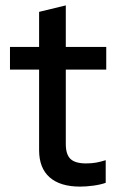

<svg xmlns="http://www.w3.org/2000/svg" viewBox="-20 -683 429 712"><path d="M277 9Q203 9 164 -25.5Q125 -60 125 -126V-425H17V-509H125V-639L224 -663V-509H374V-425H224V-149Q224 -110 241.5 -93.5Q259 -77 299 -77Q320 -77 336.5 -80Q353 -83 372 -89V-5Q352 2 325.5 5.5Q299 9 277 9Z"/></svg>

Font: Red Hat Display SemiBold
Style: Regular
Weight: 600
Designer: Pentagram, MCKL
Foundry: Pentagram, MCKL
Version: Version 1.023